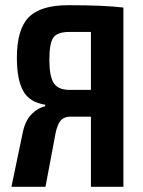

<svg xmlns="http://www.w3.org/2000/svg" viewBox="-20 -719 552 739"><path d="M243 -699Q380 -699 455 -690V0H330V-270H251Q227 -270 214 -255.5Q201 -241 194 -207L155 0H24L68 -211Q78 -256 102 -280Q126 -304 154 -310V-316Q94 -325 69.5 -368.5Q45 -412 45 -497Q45 -606 90.5 -652.5Q136 -699 243 -699ZM330 -373V-596H246Q201 -596 185.5 -574.5Q170 -553 170 -489Q170 -425 187 -399Q204 -373 248 -373Z"/></svg>

Font: Exo 2 Semi Bold Condensed
Style: Regular
Weight: 600
Width: 3
Designer: Natanael Gama
Version: Version 1.001;PS 001.001;hotconv 1.0.70;makeotf.lib2.5.58329